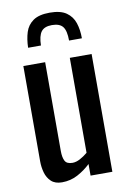

<svg xmlns="http://www.w3.org/2000/svg" viewBox="-91 -865 622 928"><g transform="rotate(-10 220.0 -401.0)"><path d="M137 8Q103 8 84 -10Q65 -28 57.5 -55Q50 -82 50 -110V-578H157V-142Q157 -111 166 -93.5Q175 -76 203 -76Q221 -76 240.5 -86.5Q260 -97 278 -112V-578H385V0H278V-57Q250 -30 214.5 -11Q179 8 137 8ZM88 -661Q89 -703 99.5 -736.5Q110 -770 138.5 -790Q167 -810 220 -810Q273 -810 301.5 -790Q330 -770 341 -736.5Q352 -703 352 -661H289Q289 -709 273.5 -729Q258 -749 220 -749Q183 -749 167.5 -728.5Q152 -708 151 -661Z"/></g></svg>

Font: Oswald
Style: Regular
Weight: 400
Designer: Vernon Adams
Foundry: Vernon Adams
Version: Version 4.103; ttfautohint (v1.8.3)